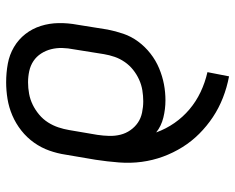

<svg xmlns="http://www.w3.org/2000/svg" viewBox="-92 -684 783 640"><g transform="rotate(90 300.0 -363.5)"><path d="M254 8Q222 8 192 2.5Q162 -3 136.5 -18Q111 -33 93 -56Q75 -79 66 -107.5Q57 -136 56.5 -167Q56 -198 62 -230L78 -330Q83 -356 92 -382.5Q101 -409 118 -432Q135 -455 158 -473Q181 -491 207.5 -502Q234 -513 260.5 -518Q287 -523 314 -523Q343 -523 371.5 -516Q400 -509 421 -492Q409 -525 389.5 -553Q370 -581 344 -603Q318 -625 286.5 -640Q255 -655 220 -663L234 -735Q271 -728 305.5 -714.5Q340 -701 370 -681Q400 -661 425.5 -635.5Q451 -610 470 -579.5Q489 -549 501.5 -515Q514 -481 519 -444Q524 -407 521 -368Q518 -329 512 -290L495 -190Q491 -163 481.5 -136Q472 -109 455 -85Q438 -61 414.5 -42.5Q391 -24 364 -12.5Q337 -1 309 3.5Q281 8 254 8ZM254 -65Q273 -65 292 -68.5Q311 -72 328.5 -80.5Q346 -89 361.5 -102Q377 -115 387.5 -131.5Q398 -148 404 -166Q410 -184 413 -202L429 -296Q432 -316 432.5 -335.5Q433 -355 428.5 -373Q424 -391 413.5 -406Q403 -421 388.5 -431Q374 -441 355 -445Q336 -449 317 -449Q299 -449 280.5 -446Q262 -443 244.5 -435Q227 -427 212 -415Q197 -403 186 -387Q175 -371 169 -353.5Q163 -336 160 -318L144 -218Q140 -198 139.5 -179Q139 -160 143.5 -142Q148 -124 158 -108.5Q168 -93 183 -83Q198 -73 216.5 -69Q235 -65 254 -65Z"/></g></svg>

Font: Iosevka Aile
Style: Italic
Weight: 400
Italic angle: -9°
Designer: Belleve Invis
Foundry: Belleve Invis
Version: Version 28.0.1; ttfautohint (v1.8.4)